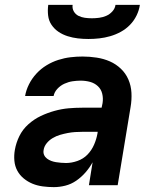

<svg xmlns="http://www.w3.org/2000/svg" viewBox="-20 -760 640 788"><path d="M201 8Q178 8 155.5 5Q133 2 113.5 -6Q94 -14 77.5 -27.5Q61 -41 51 -59.5Q41 -78 39 -100.5Q37 -123 41 -145Q46 -174 59.5 -201.5Q73 -229 96.5 -250Q120 -271 147.5 -284Q175 -297 204 -305Q233 -313 261 -315.5Q289 -318 318 -318H397L401 -337Q404 -357 399.5 -375.5Q395 -394 381.5 -406.5Q368 -419 349.5 -424Q331 -429 311 -429Q295 -429 278 -426.5Q261 -424 244.5 -416.5Q228 -409 215.5 -395.5Q203 -382 200 -366H83Q87 -390 99 -414Q111 -438 129.5 -458Q148 -478 171 -492Q194 -506 219 -514Q244 -522 269 -525Q294 -528 319 -528Q348 -528 377 -523.5Q406 -519 431 -508Q456 -497 476 -478Q496 -459 507 -433.5Q518 -408 519.5 -379Q521 -350 516 -321L463 0H345L360 -94Q348 -72 331 -52.5Q314 -33 293 -18.5Q272 -4 248 2Q224 8 201 8ZM251 -91Q274 -91 298 -99.5Q322 -108 339 -125.5Q356 -143 366 -166Q376 -189 380 -212L381 -219H318Q303 -219 288 -218Q273 -217 257.5 -214Q242 -211 226.5 -206.5Q211 -202 196.5 -193.5Q182 -185 171.5 -172Q161 -159 159 -144Q157 -133 161 -124Q165 -115 173 -109Q181 -103 190.5 -99.5Q200 -96 209.5 -94.5Q219 -93 230 -92Q241 -91 251 -91ZM343 -600Q321 -600 299.5 -602.5Q278 -605 257.5 -611.5Q237 -618 220 -629.5Q203 -641 191.5 -658Q180 -675 177.5 -696.5Q175 -718 178 -740H278Q276 -725 283 -713Q290 -701 302 -695Q314 -689 328 -687Q342 -685 357 -685Q372 -685 387 -687Q402 -689 416 -695Q430 -701 441 -713Q452 -725 454 -740H554Q551 -718 540.5 -696.5Q530 -675 513.5 -658Q497 -641 476 -629.5Q455 -618 432.5 -611.5Q410 -605 387.5 -602.5Q365 -600 343 -600Z"/></svg>

Font: Iosevka Extended Oblique
Style: Bold
Weight: 700
Width: 7
Italic angle: -9°
Monospace: yes
Designer: Belleve Invis
Foundry: Belleve Invis
Version: Version 32.5.0; ttfautohint (v1.8.4)